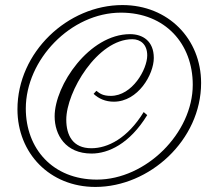

<svg xmlns="http://www.w3.org/2000/svg" viewBox="-20 -731 840 759"><path d="M361 -372 350 -360C370 -341 397 -329 430 -329C526 -329 588 -437 588 -502C588 -569 544 -596 494 -596C333 -596 196 -394 196 -271C196 -198 239 -124 342 -124C408 -124 492 -162 562 -276L548 -288C484 -184 406 -145 341 -145C268 -145 242 -196 242 -258C242 -368 365 -576 503 -576C536 -576 562 -555 562 -512C562 -457 503 -352 418 -352C387 -352 375 -361 361 -372ZM458 -681C634 -681 742 -557 742 -396C742 -205 557 -21 363 -21C188 -21 82 -144 82 -302C82 -495 260 -681 458 -681ZM464 -711C248 -711 49 -525 49 -299C49 -125 177 8 357 8C571 8 775 -177 775 -403C775 -577 645 -711 464 -711Z"/></svg>

Font: Parisienne
Style: Regular
Weight: 400
Designer: Astigmatic (AOETI)
Foundry: Astigmatic (AOETI)
Version: Version 1.000